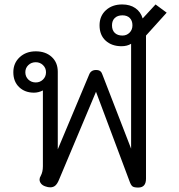

<svg xmlns="http://www.w3.org/2000/svg" viewBox="-20 -834 805 864"><path d="M563 -18 412 -421 245 -24Q238 -7 229 1Q220 9 206 9Q196 9 185 5Q172 1 165 -7.5Q158 -16 158 -26Q158 -34 163 -42Q173 -60 173 -86V-427Q153 -417 133 -417Q92 -417 66 -442Q40 -467 40 -509Q40 -550 68.5 -576.5Q97 -603 141 -603Q185 -603 212.5 -578Q240 -553 240 -511V-162L381 -498Q389 -519 412 -519Q425 -519 431.5 -513.5Q438 -508 441 -498L570 -165V-637Q552 -626 527 -626Q483 -626 455.5 -651Q428 -676 428 -720Q428 -762 456.5 -788Q485 -814 530 -814Q565 -814 589 -797.5Q613 -781 622 -751L680 -814L730 -777L637 -674V-30Q637 10 602 10Q583 10 576 4.5Q569 -1 563 -18ZM576 -720Q576 -741 564 -753Q552 -765 531 -765Q509 -765 496.5 -753Q484 -741 484 -720Q484 -698 496.5 -686Q509 -674 531 -674Q550 -674 563 -687Q576 -700 576 -720ZM187 -509Q187 -528 173.5 -541Q160 -554 141 -554Q121 -554 107.5 -541Q94 -528 94 -509Q94 -489 107.5 -476Q121 -463 141 -463Q160 -463 173.5 -476Q187 -489 187 -509Z"/></svg>

Font: Niramit Light
Style: Regular
Weight: 300
Designer: Katatrad Aksorn Co.,Ltd.
Foundry: Cadson Demak Co.,Ltd.
Version: Version 1.000; ttfautohint (v1.6)